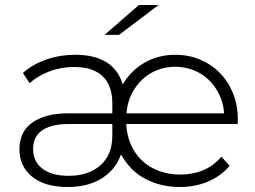

<svg xmlns="http://www.w3.org/2000/svg" viewBox="-20 -747 1024 771"><path d="M431 -249H257Q217 -249 189.5 -241.5Q162 -234 145 -220.5Q128 -207 120.5 -188.5Q113 -170 113 -149Q113 -98 150.5 -69.5Q188 -41 256 -41Q335 -41 383 -83Q431 -125 431 -202ZM880 -292Q877 -334 860 -368.5Q843 -403 817 -427.5Q791 -452 756.5 -465.5Q722 -479 684 -479Q645 -479 611 -465.5Q577 -452 551 -427.5Q525 -403 508 -368.5Q491 -334 488 -292ZM252 4Q160 4 109 -37.5Q58 -79 58 -148Q58 -177 68 -203Q78 -229 101.5 -248.5Q125 -268 162.5 -280Q200 -292 255 -292H431V-332Q431 -404 392 -441Q353 -478 278 -478Q224 -478 177.5 -460Q131 -442 99 -413L72 -454Q111 -489 166 -508Q221 -527 282 -527Q437 -527 473 -408Q505 -463 560 -495Q615 -527 684 -527Q738 -527 784 -507.5Q830 -488 863.5 -453.5Q897 -419 916 -371.5Q935 -324 935 -267Q935 -254 934 -249H487Q489 -204 505.5 -166.5Q522 -129 550.5 -102Q579 -75 618.5 -60.5Q658 -46 704 -46Q754 -46 796 -63.5Q838 -81 869 -118L902 -81Q866 -39 814.5 -17.5Q763 4 702 4Q627 4 565 -28Q503 -60 466 -127Q453 -91 431 -66.5Q409 -42 380.5 -26Q352 -10 319.5 -3Q287 4 252 4ZM400 -607 538 -727H617L458 -607Z"/></svg>

Font: Montserrat-Alt1 Light
Style: Regular
Weight: 300
Designer: Differentunic
Foundry: Differentunic
Version: Version 7.222